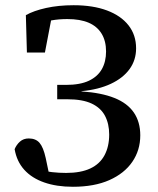

<svg xmlns="http://www.w3.org/2000/svg" viewBox="-20 -701 604 735"><path d="M259 14Q197 14 149.5 -2.5Q102 -19 73 -51Q44 -83 36 -130Q43 -147 56.5 -159Q70 -171 90 -171Q117 -171 131.5 -154Q146 -137 155 -96L172 -15L129 -54Q153 -45 179.5 -42Q206 -39 233 -39Q289 -39 325.5 -56Q362 -73 380 -106.5Q398 -140 398 -186Q398 -227 382 -257.5Q366 -288 331 -304.5Q296 -321 238 -321H199V-376H232Q287 -376 320.5 -392Q354 -408 370 -436.5Q386 -465 386 -504Q386 -544 369 -572Q352 -600 319.5 -614Q287 -628 238 -628Q205 -628 177.5 -623Q150 -618 128 -607V-640L181 -652L152 -500H83L79 -643Q109 -660 156.5 -670.5Q204 -681 262 -681Q336 -681 389.5 -661Q443 -641 472 -604Q501 -567 501 -516Q501 -471 476 -436.5Q451 -402 404 -380Q357 -358 292 -352V-351Q368 -346 418 -326Q468 -306 492.5 -270Q517 -234 517 -183Q517 -126 486.5 -81.5Q456 -37 398.5 -11.5Q341 14 259 14Z"/></svg>

Font: Source Serif 4 Medium
Style: Regular
Weight: 500
Designer: Frank Grießhammer
Foundry: Adobe Systems Incorporated
Version: Version 4.004;hotconv 1.0.116;makeotfexe 2.5.65601